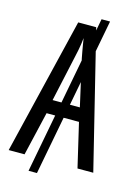

<svg xmlns="http://www.w3.org/2000/svg" viewBox="-125 -827 692 970"><g transform="rotate(15 221.0 -342.5)"><path d="M326.7 -759.8 168 75.2H124L282.2 -759.8ZM359.9 0 306.2 -229.5H136.7L83 0H0L172.4 -713.9H266.6L442.4 0ZM291.5 -301.3 236.8 -543.5Q233.4 -561.5 230.2 -578.9Q227.1 -596.2 224.4 -612.5Q221.7 -628.9 219.2 -644.5Q217.8 -628.9 215.3 -612.3Q212.9 -595.7 209.5 -578.9Q206.1 -562 202.1 -544.4L148.9 -301.3Z"/></g></svg>

Font: Open Sans Condensed
Style: Regular
Weight: 400
Width: 3
Designer: Monotype Design Team
Foundry: Monotype Imaging Inc.
Version: Version 3.000